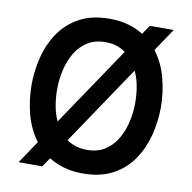

<svg xmlns="http://www.w3.org/2000/svg" viewBox="-81 -793 886 885"><g transform="rotate(10 362.5 -350.0)"><path d="M63 12 134.5 -94.5Q94.5 -147.5 77.2 -214.8Q60 -282 60 -350Q60 -415 76 -479Q92 -543 127.5 -595.8Q163 -648.5 221 -680.2Q279 -712 362.5 -712Q410.5 -712 449.8 -700.8Q489 -689.5 521 -669.5L549.5 -712H661.5L590 -606Q630 -553 647.5 -486Q665 -419 665 -350Q665 -285 648.8 -221Q632.5 -157 597.2 -104.2Q562 -51.5 504 -19.8Q446 12 362.5 12Q313.5 12 274 0.5Q234.5 -11 203 -31L174 12ZM362.5 -98.5Q413.5 -98.5 448.2 -121.5Q483 -144.5 504.5 -182.2Q526 -220 535.5 -264Q545 -308 545 -350Q545 -388 538.5 -426Q532 -464 516.5 -496.5L267.5 -126.5Q286 -114 309.8 -106.2Q333.5 -98.5 362.5 -98.5ZM207.5 -204 456.5 -573.5Q438 -587 414.5 -594.8Q391 -602.5 362.5 -602.5Q311.5 -602.5 276.2 -579.2Q241 -556 219.8 -518.5Q198.5 -481 189 -436.5Q179.5 -392 179.5 -350Q179.5 -312 186 -274.2Q192.5 -236.5 207.5 -204Z"/></g></svg>

Font: Overpass SemiBold
Style: Regular
Weight: 600
Designer: Delve Withrington, Dave Bailey, Thomas Jockin
Foundry: Delve Fonts LLC
Version: Version 4.000